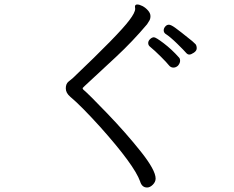

<svg xmlns="http://www.w3.org/2000/svg" viewBox="-20 -777 1040 855"><path d="M773 -485Q764 -476 752 -476Q740 -476 731.5 -487Q723 -498 696 -525Q669 -552 647 -570Q640 -576 640 -585.5Q640 -595 648.5 -603Q657 -611 665.5 -611Q674 -611 709.5 -584Q745 -557 777 -521Q782 -516 782 -506Q782 -496 773 -485ZM851 -580Q856 -573 856 -562Q856 -551 843.5 -542.5Q831 -534 823 -534Q815 -534 808 -542.5Q801 -551 769.5 -582Q738 -613 716 -627Q709 -633 709 -642Q709 -651 716 -659Q723 -667 732 -667Q741 -667 760 -653.5Q779 -640 836 -594ZM581 -747Q581 -757 591 -757Q601 -757 614.5 -750Q628 -743 639 -730.5Q650 -718 650 -705.5Q650 -693 645 -685Q640 -677 635 -669Q571 -593 497 -524Q423 -455 385.5 -420.5Q348 -386 348 -385Q348 -381 351 -378Q374 -359 458 -271.5Q542 -184 607.5 -101.5Q673 -19 673 18Q673 33 660.5 45.5Q648 58 635 58Q612 58 604 31Q578 -42 426 -212Q340 -307 293 -346Q273 -363 273 -383.5Q273 -404 285 -413.5Q297 -423 304 -429Q511 -626 556 -687Q582 -721 582 -738Z"/></svg>

Font: LXGW WenKai
Style: Regular
Weight: 400
Designer: LXGW / Fontworks Inc.
Foundry: LXGW / Fontworks Inc.
Version: Version 1.520; June 14, 2025